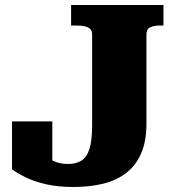

<svg xmlns="http://www.w3.org/2000/svg" viewBox="-20 -730 705 767"><path d="M264 -710H633V-628H618Q595 -628 580 -621Q565 -614 565 -592V-236Q565 -166 544 -117.5Q523 -69 484 -39Q445 -9 391.5 4Q338 17 273 17Q210 17 161.5 5.5Q113 -6 79.5 -23Q46 -40 28 -54V-245H189V-61Q171 -66 156.5 -77.5Q142 -89 133 -101.5Q124 -114 124 -121.5Q124 -129 136 -127Q147 -116 164 -103.5Q181 -91 203 -83Q225 -75 252 -75Q284 -75 305.5 -88.5Q327 -102 337.5 -135.5Q348 -169 348 -230V-592Q348 -607 340 -614.5Q332 -622 318 -625Q304 -628 287 -628H264Z"/></svg>

Font: Roboto Serif ExtraBold
Style: Regular
Weight: 800
Designer: Greg Gazdowicz
Foundry: Commercial Type
Version: Version 1.008